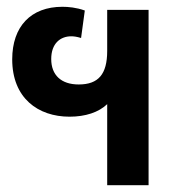

<svg xmlns="http://www.w3.org/2000/svg" viewBox="-20 -546 535 566"><path d="M418 -517H296V-396C296 -327 270 -297 212 -297C160 -297 131 -325 131 -372C131 -418 158 -439 190 -439C197 -439 206 -438 219 -434L230 -515C205 -524 181 -526 164 -526C71 -526 16 -468 16 -371C16 -257 92 -202 185 -202C232 -202 271 -215 296 -239V0H418Z"/></svg>

Font: Noto Sans Thai UI SemiCondensed Semi
Style: Regular
Weight: 600
Width: 4
Designer: Monotype Design Team
Foundry: Monotype Imaging Inc.
Version: Version 1.901